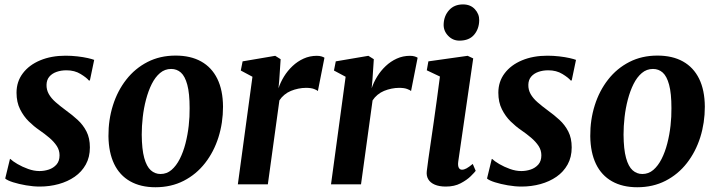

<svg xmlns="http://www.w3.org/2000/svg" viewBox="-20 -814 3170 848"><path d="M377 -458.5H372.5Q362.5 -471 336 -487.2Q309.5 -503.5 273.5 -503.5Q249.5 -503.5 229.8 -496.5Q210 -489.5 198 -475.5Q186 -461.5 185.5 -439.5Q185 -417.5 195.5 -398.8Q206 -380 226 -362.5Q246 -345 272.5 -325.5Q299 -306.5 323 -284.5Q347 -262.5 362 -233.2Q377 -204 377 -163Q377 -120 359 -87.5Q341 -55 310 -33.5Q279 -12 239.2 -1Q199.5 10 155.5 10Q127 10 95 4.5Q63 -1 37.8 -9Q12.5 -17 3 -25.5L24 -112H25.5Q36 -102 57.2 -89.5Q78.5 -77 104.2 -67.8Q130 -58.5 154.5 -58.5Q175.5 -58.5 195.8 -65.2Q216 -72 229.5 -87.2Q243 -102.5 243 -128Q243 -150.5 230.8 -169.2Q218.5 -188 198 -205.5Q177.5 -223 152 -240.5Q130 -255.5 107.2 -277.8Q84.5 -300 68.8 -331.2Q53 -362.5 53 -404.5Q53 -453.5 80.8 -490.2Q108.5 -527 157.5 -547.5Q206.5 -568 269.5 -568Q296 -568 322 -565Q348 -562 367.8 -557.5Q387.5 -553 396 -549.5Z M755.5 -568.5Q822 -568.5 868.5 -542.5Q915 -516.5 939.8 -466.2Q964.5 -416 965 -343Q965 -271.5 944.8 -207.5Q924.5 -143.5 885.8 -93.8Q847 -44 791.5 -15.5Q736 13 666.5 13Q601.5 13 555 -13.2Q508.5 -39.5 484.2 -89.8Q460 -140 459 -212.5Q458.5 -284.5 478.8 -348.8Q499 -413 537.8 -462.5Q576.5 -512 631.5 -540.2Q686.5 -568.5 755.5 -568.5ZM736 -509.5Q708 -509.5 686.8 -491.5Q665.5 -473.5 650.2 -443Q635 -412.5 625 -374.5Q615 -336.5 610.5 -296.5Q606 -256.5 606 -219.5Q606.5 -154.5 617 -116.5Q627.5 -78.5 646 -62Q664.5 -45.5 689 -45.5Q716.5 -45.5 737.5 -63.5Q758.5 -81.5 774 -112Q789.5 -142.5 799.2 -180.5Q809 -218.5 813.5 -258.8Q818 -299 817.5 -336.5Q817.5 -402 807.2 -439.8Q797 -477.5 779 -493.5Q761 -509.5 736 -509.5Z M1030.5 0 1095 -475 1043.5 -502.5 1051.5 -543 1195.5 -567.5 1219.5 -552.5 1213.5 -462 1210 -424Q1218.5 -450 1234.2 -475.8Q1250 -501.5 1272 -522.2Q1294 -543 1321 -555.2Q1348 -567.5 1379.5 -567.5Q1391 -567.5 1400 -564.8Q1409 -562 1413 -559L1384 -412Q1380 -416 1366.8 -421Q1353.5 -426 1331.5 -426Q1315 -426 1297.8 -422.5Q1280.5 -419 1264.8 -412.5Q1249 -406 1236 -395.2Q1223 -384.5 1214 -370.5L1163 0Z M1442 0 1506.5 -475 1455 -502.5 1463 -543 1607 -567.5 1631 -552.5 1625 -462 1621.5 -424Q1630 -450 1645.8 -475.8Q1661.5 -501.5 1683.5 -522.2Q1705.5 -543 1732.5 -555.2Q1759.5 -567.5 1791 -567.5Q1802.5 -567.5 1811.5 -564.8Q1820.5 -562 1824.5 -559L1795.5 -412Q1791.5 -416 1778.2 -421Q1765 -426 1743 -426Q1726.5 -426 1709.2 -422.5Q1692 -419 1676.2 -412.5Q1660.5 -406 1647.5 -395.2Q1634.5 -384.5 1625.5 -370.5L1574.5 0Z M1949 10Q1920 10 1900.2 1.5Q1880.5 -7 1871.5 -22.2Q1862.5 -37.5 1865 -58.5Q1867.5 -81 1872.2 -113.5Q1877 -146 1882.8 -186.5Q1888.5 -227 1895.5 -274Q1902.5 -321 1909.2 -372Q1916 -423 1923 -476L1865 -503.5L1872 -543L2045.5 -567.5L2070 -556L2004 -101Q2001.5 -83 2006 -73.8Q2010.5 -64.5 2020.5 -64.5Q2029.5 -64.5 2040.2 -70.2Q2051 -76 2068 -90L2081 -59.5Q2075.5 -52 2058.8 -35.5Q2042 -19 2014.5 -4.5Q1987 10 1949 10ZM2009 -634.5Q1979.5 -634.5 1958.8 -656.5Q1938 -678.5 1939.5 -708Q1941 -744.5 1963.8 -769.5Q1986.5 -794.5 2025 -794.5Q2058 -794.5 2077.5 -773.2Q2097 -752 2096.5 -724.5Q2096 -686.5 2074 -660.5Q2052 -634.5 2009 -634.5Z M2505 -458.5H2500.5Q2490.5 -471 2464 -487.2Q2437.5 -503.5 2401.5 -503.5Q2377.5 -503.5 2357.8 -496.5Q2338 -489.5 2326 -475.5Q2314 -461.5 2313.5 -439.5Q2313 -417.5 2323.5 -398.8Q2334 -380 2354 -362.5Q2374 -345 2400.5 -325.5Q2427 -306.5 2451 -284.5Q2475 -262.5 2490 -233.2Q2505 -204 2505 -163Q2505 -120 2487 -87.5Q2469 -55 2438 -33.5Q2407 -12 2367.2 -1Q2327.5 10 2283.5 10Q2255 10 2223 4.5Q2191 -1 2165.8 -9Q2140.5 -17 2131 -25.5L2152 -112H2153.5Q2164 -102 2185.2 -89.5Q2206.5 -77 2232.2 -67.8Q2258 -58.5 2282.5 -58.5Q2303.5 -58.5 2323.8 -65.2Q2344 -72 2357.5 -87.2Q2371 -102.5 2371 -128Q2371 -150.5 2358.8 -169.2Q2346.5 -188 2326 -205.5Q2305.5 -223 2280 -240.5Q2258 -255.5 2235.2 -277.8Q2212.5 -300 2196.8 -331.2Q2181 -362.5 2181 -404.5Q2181 -453.5 2208.8 -490.2Q2236.5 -527 2285.5 -547.5Q2334.5 -568 2397.5 -568Q2424 -568 2450 -565Q2476 -562 2495.8 -557.5Q2515.5 -553 2524 -549.5Z M2883.5 -568.5Q2950 -568.5 2996.5 -542.5Q3043 -516.5 3067.8 -466.2Q3092.5 -416 3093 -343Q3093 -271.5 3072.8 -207.5Q3052.5 -143.5 3013.8 -93.8Q2975 -44 2919.5 -15.5Q2864 13 2794.5 13Q2729.5 13 2683 -13.2Q2636.5 -39.5 2612.2 -89.8Q2588 -140 2587 -212.5Q2586.5 -284.5 2606.8 -348.8Q2627 -413 2665.8 -462.5Q2704.5 -512 2759.5 -540.2Q2814.5 -568.5 2883.5 -568.5ZM2864 -509.5Q2836 -509.5 2814.8 -491.5Q2793.5 -473.5 2778.2 -443Q2763 -412.5 2753 -374.5Q2743 -336.5 2738.5 -296.5Q2734 -256.5 2734 -219.5Q2734.5 -154.5 2745 -116.5Q2755.5 -78.5 2774 -62Q2792.5 -45.5 2817 -45.5Q2844.5 -45.5 2865.5 -63.5Q2886.5 -81.5 2902 -112Q2917.5 -142.5 2927.2 -180.5Q2937 -218.5 2941.5 -258.8Q2946 -299 2945.5 -336.5Q2945.5 -402 2935.2 -439.8Q2925 -477.5 2907 -493.5Q2889 -509.5 2864 -509.5Z"/></svg>

Font: Merriweather Light 18pt
Style: Bold Italic
Weight: 700
Italic angle: -7.8°
Version: Version 2.101